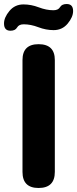

<svg xmlns="http://www.w3.org/2000/svg" viewBox="-43 -930 384 956"><path d="M149 6Q69 6 69 -74V-631Q69 -710 149 -710Q230 -710 230 -631V-74Q230 6 149 6ZM224 -780Q186 -780 148 -794.5Q110 -809 75 -809Q51 -809 42 -793Q33 -777 9 -777Q-23 -777 -23 -813Q-23 -843 4 -875.5Q31 -908 74 -908Q112 -908 150 -893.5Q188 -879 223 -879Q247 -879 256 -894.5Q265 -910 289 -910Q321 -910 321 -875Q321 -845 294 -812.5Q267 -780 224 -780Z"/></svg>

Font: Nunito VF Beta Light
Style: Regular
Weight: 300
Designer: Vernon Adams
Foundry: newtypography
Version: Version 3.001